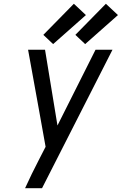

<svg xmlns="http://www.w3.org/2000/svg" viewBox="-20 -999 646 1019"><path d="M113 0H203L577 -735H487L285 -333L219 -735H129L185 -426L222 -220L186 -150Q167 -113 148.5 -75.5Q130 -38 113 0ZM432 -765 606 -919 542 -979 380 -814ZM262 -765 436 -919 372 -979 210 -814Z"/></svg>

Font: Iosevka Sparkle
Style: Italic
Weight: 400
Italic angle: -9°
Designer: Belleve Invis
Foundry: Belleve Invis
Version: Version 4.5.0; ttfautohint (v1.8.3)